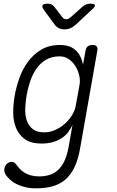

<svg xmlns="http://www.w3.org/2000/svg" viewBox="-20 -805 640 1046"><path d="M375 -125Q366 -105 352 -86Q338 -67 317 -53Q296 -39 268.5 -31Q241 -23 206 -23Q149 -23 116 -46.5Q83 -70 67.5 -107.5Q52 -145 52 -191.5Q52 -238 60 -284Q68 -329 85 -378Q102 -427 131.5 -467.5Q161 -508 204 -534Q247 -560 306 -560Q361 -560 392 -531.5Q423 -503 432 -452L446 -528Q448 -544 457.5 -552Q467 -560 484 -560Q501 -560 507 -552Q513 -544 510 -528L417 0Q406 65 385 107.5Q364 150 334 175Q304 200 264.5 210.5Q225 221 176 221Q143 221 117 214.5Q91 208 70.5 198Q50 188 36 175Q22 162 13 150Q7 141 4.5 132Q2 123 4 114Q5 107 8.5 100Q12 93 17 88Q22 83 29 80Q36 77 44 77Q51 77 57 80Q63 83 69 92Q77 103 88 115Q99 127 114 136Q129 145 148.5 150.5Q168 156 193 156Q221 156 246.5 149Q272 142 293 124Q314 106 329 76Q344 46 353 0ZM221 -84Q252 -84 281 -97Q310 -110 333.5 -131Q357 -152 373 -178.5Q389 -205 393 -231L413 -341Q418 -366 411.5 -394Q405 -422 390.5 -445Q376 -468 354.5 -483Q333 -498 305 -498Q260 -498 228 -478Q196 -458 175.5 -426.5Q155 -395 143 -358Q131 -321 125 -286Q119 -251 117.5 -215Q116 -179 125.5 -150Q135 -121 157.5 -102.5Q180 -84 221 -84ZM240 -785Q252 -785 260.5 -781Q269 -777 276 -768L319 -712Q328 -700 340.5 -700Q353 -700 366 -712L430 -769Q440 -777 450 -781Q460 -785 472 -785Q495 -785 497 -776.5Q499 -768 480 -752L393 -671Q379 -658 363.5 -651.5Q348 -645 331 -645Q314 -645 300.5 -651.5Q287 -658 278 -671L219 -751Q207 -768 212 -776.5Q217 -785 240 -785Z"/></svg>

Font: Maple Mono NL ExtraLight
Style: Italic
Weight: 275
Italic angle: -10°
Monospace: yes
Designer: subframe7536
Version: Version 7.000